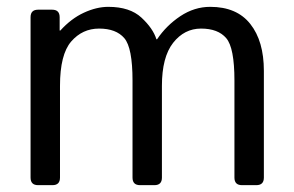

<svg xmlns="http://www.w3.org/2000/svg" viewBox="-20 -541 859 561"><path d="M91.3 0Q69.3 0 69.3 -22V-490.7Q69.3 -512.7 91.3 -512.7H132.3Q154.3 -512.7 154.3 -490.7V-451.7H156.2Q188 -486.8 225.1 -503.9Q262.2 -521 296.4 -521Q359.4 -521 393.3 -489.5Q427.2 -458 437 -426.3H439Q465.8 -466.3 506.8 -493.7Q547.9 -521 594.2 -521Q671.9 -521 711.4 -470.9Q751 -420.9 751 -334V-22Q751 0 729 0H687Q665 0 665 -22V-305.7Q665 -401.4 641.1 -429.4Q617.2 -457.5 567.4 -457.5Q518.6 -457.5 485.8 -415.8Q453.1 -374 453.1 -290V-22Q453.1 0 431.2 0H389.2Q367.2 0 367.2 -22V-305.7Q367.2 -401.4 343.3 -429.4Q319.3 -457.5 269.5 -457.5Q220.7 -457.5 188 -419.7Q155.3 -381.8 155.3 -290V-22Q155.3 0 133.3 0Z"/></svg>

Font: Istok Web
Style: Regular
Weight: 400
Designer: Andrey V. Panov
Foundry: Andrey V. Panov
Version: Version 1.0.2g